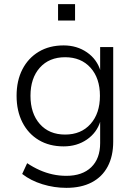

<svg xmlns="http://www.w3.org/2000/svg" viewBox="-20 -718 657 926"><path d="M300 188Q241 188 184.5 170.5Q128 153 87 121L111 69Q141 89 171.5 102.5Q202 116 234 123Q266 130 300 130Q377 130 420 88.5Q463 47 463 -28V-133H464Q447 -78 399 -45Q351 -12 287 -12Q218 -12 167 -42.5Q116 -73 88 -128Q60 -183 60 -256Q60 -329 88 -383.5Q116 -438 167 -468.5Q218 -499 287 -499Q351 -499 399.5 -465.5Q448 -432 465 -375H463V-491H526V-35Q526 35 499.5 85Q473 135 422.5 161.5Q372 188 300 188ZM294 -69Q371 -69 416.5 -120Q462 -171 462 -256Q462 -341 416.5 -391.5Q371 -442 294 -442Q217 -442 172 -391.5Q127 -341 127 -256Q127 -171 172 -120Q217 -69 294 -69ZM260 -619V-698H342V-619Z"/></svg>

Font: Nunito Sans 9pt Light
Style: Regular
Weight: 300
Version: Version 3.101;gftools[0.9.27]